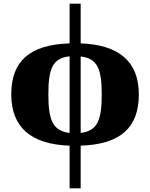

<svg xmlns="http://www.w3.org/2000/svg" viewBox="-20 -780 813 1040"><path d="M357 240H417V9C633 2 732 -89 732 -269C732 -448 622 -538 417 -545V-760H357V-545C140 -538 41 -448 41 -269C41 -89 150 2 357 9ZM357 -60C264 -71 242 -133 242 -269C242 -405 263 -465 357 -475ZM417 -474C509 -464 531 -404 531 -269C531 -133 510 -71 417 -60Z"/></svg>

Font: UArctic Serif Black
Style: Regular
Weight: 900
Designer: Customization by Puisto advertising & original work Monotype Design Team
Foundry: Monotype Imaging Inc.
Version: Version 2.004